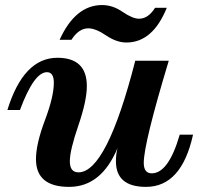

<svg xmlns="http://www.w3.org/2000/svg" viewBox="-20 -729 795 761"><path d="M253.9 11.7Q122.6 11.7 122.6 -98.1Q122.6 -158.2 158 -252.2Q193.4 -346.2 193.4 -400.9Q193.4 -442.9 166 -442.9Q114.7 -442.9 59.1 -293H9.3Q73.2 -500 207.5 -500Q324.2 -500 324.2 -387.7Q324.2 -329.6 290.5 -231.4Q256.8 -133.3 256.8 -89.8Q256.8 -45.9 291 -45.9Q402.8 -45.9 516.1 -488.3H648.9Q549.8 -160.2 549.8 -83.5Q549.8 -42 581.5 -42Q647.9 -42 692.4 -195.3H745.1Q699.7 11.7 558.6 11.7Q439.5 11.7 439.5 -89.4Q439.5 -118.7 445.8 -142.1Q381.8 11.7 253.9 11.7ZM481 -560.5Q441.9 -560.5 400.4 -588.6Q358.9 -616.7 330.1 -616.7Q292 -616.7 263.2 -571.3H216.3Q278.8 -709 384.8 -709Q426.8 -709 466.1 -681.9Q505.4 -654.8 531.2 -654.8Q567.4 -654.8 594.7 -698.2H641.1Q585.4 -560.5 481 -560.5Z"/></svg>

Font: Munson
Style: Bold Italic
Weight: 700
Italic angle: -12°
Designer: Paul James MIller
Foundry: High-Logic / Made with FontCreator
Version: Version 2.10;May 5, 2019;FontCreator 11.5.0.2430 64-bit